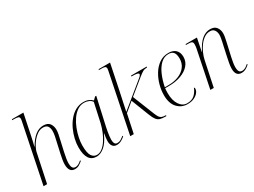

<svg xmlns="http://www.w3.org/2000/svg" viewBox="-52 -1363 2612 1976"><g transform="rotate(-30 1254.5 -375.0)"><path d="M417 10Q347 10 347 -84Q347 -108 352 -138.5Q357 -169 365 -205L392 -326Q399 -355 405.5 -387Q412 -419 412 -447Q412 -480 397.5 -503Q383 -526 342 -526Q307 -526 276 -505Q245 -484 220.5 -453.5Q196 -423 181 -393Q166 -363 162 -346L89 0H47L187 -685Q190 -696 191 -705Q192 -714 192 -720Q192 -738 177 -744Q162 -750 126 -750H107L110 -760H246L197 -523Q191 -493 183 -458Q175 -423 169 -399H171Q253 -543 354 -543Q409 -543 431 -511.5Q453 -480 453 -437Q453 -414 447 -384.5Q441 -355 435 -330L406 -201Q398 -163 392.5 -130.5Q387 -98 387 -73Q387 -41 397.5 -23.5Q408 -6 433 -6Q465 -6 504 -42L511 -35Q489 -16 467.5 -3Q446 10 417 10Z M675 10Q558 10 558 -165Q558 -212 570 -264Q582 -316 605 -366Q628 -416 662 -457Q696 -498 739.5 -522Q783 -546 836 -546Q869 -546 894.5 -534.5Q920 -523 938 -505L968 -535H982L908 -203Q904 -185 899.5 -159Q895 -133 892 -108Q889 -83 889 -68Q889 -38 898 -21.5Q907 -5 929 -5Q952 -5 969.5 -15.5Q987 -26 1009 -44L1014 -36Q994 -17 968.5 -3.5Q943 10 915 10Q882 10 865 -13Q848 -36 849 -75Q849 -90 852 -114Q855 -138 859 -159H856Q814 -66 767 -28Q720 10 675 10ZM685 -4Q718 -4 748.5 -27Q779 -50 804.5 -88.5Q830 -127 849 -173Q868 -219 879 -265L929 -493Q916 -514 890 -525Q864 -536 837 -536Q792 -536 755 -510.5Q718 -485 689.5 -443.5Q661 -402 641.5 -352Q622 -302 612 -252.5Q602 -203 602 -163Q602 -72 625.5 -38Q649 -4 685 -4Z M1492 7Q1454 7 1430 0Q1406 -7 1389 -28.5Q1372 -50 1354 -96L1271 -309L1166 -222L1119 0H1077L1216 -682Q1218 -691 1220 -703Q1222 -715 1222 -720Q1222 -737 1211 -743.5Q1200 -750 1177 -750H1138L1140 -760H1276L1237 -570Q1227 -519 1214.5 -460.5Q1202 -402 1189.5 -344Q1177 -286 1167 -237L1450 -468Q1480 -492 1480 -506Q1480 -516 1460.5 -521Q1441 -526 1394 -526L1396 -536H1582L1580 -526Q1551 -526 1530 -514.5Q1509 -503 1476 -476L1303 -335L1405 -79Q1417 -50 1427.5 -33.5Q1438 -17 1455.5 -10Q1473 -3 1505 -3L1502 7Z M1754 10Q1684 10 1636 -41.5Q1588 -93 1588 -192Q1588 -249 1604.5 -310.5Q1621 -372 1653.5 -425.5Q1686 -479 1734 -512.5Q1782 -546 1844 -546Q1899 -546 1929.5 -516.5Q1960 -487 1960 -434Q1960 -377 1922.5 -335Q1885 -293 1822 -270.5Q1759 -248 1681 -248H1635Q1634 -241 1633 -222Q1632 -203 1632 -191Q1632 -103 1667 -51.5Q1702 0 1755 0Q1814 0 1846 -31Q1878 -62 1894 -105Q1902 -101 1902 -89Q1902 -67 1884.5 -44Q1867 -21 1834 -5.5Q1801 10 1754 10ZM1679 -258Q1749 -258 1802.5 -280Q1856 -302 1886.5 -342.5Q1917 -383 1917 -438Q1917 -490 1898 -513Q1879 -536 1840 -536Q1787 -536 1747 -498Q1707 -460 1679.5 -397Q1652 -334 1637 -258Z M2399 10Q2328 10 2328 -77Q2328 -104 2333.5 -136.5Q2339 -169 2347 -205L2375 -334Q2377 -342 2381.5 -362Q2386 -382 2390 -405.5Q2394 -429 2394 -446Q2394 -462 2388.5 -480.5Q2383 -499 2368 -512Q2353 -525 2324 -525Q2289 -525 2258 -504Q2227 -483 2201.5 -449Q2176 -415 2158 -375Q2140 -335 2132 -296L2070 0H2029L2119 -440Q2121 -450 2122.5 -463Q2124 -476 2124 -488Q2124 -512 2111 -519Q2098 -526 2061 -526H2042L2045 -536H2179L2148 -381H2150Q2192 -466 2238 -504.5Q2284 -543 2337 -543Q2389 -543 2412 -512Q2435 -481 2435 -440Q2435 -414 2428.5 -384.5Q2422 -355 2417 -330L2385 -189Q2379 -160 2373.5 -129.5Q2368 -99 2368 -71Q2368 -41 2378 -23.5Q2388 -6 2413 -6Q2428 -6 2445.5 -13.5Q2463 -21 2487 -43L2493 -35Q2468 -13 2446 -1.5Q2424 10 2399 10Z"/></g></svg>

Font: Noto Serif Display ExtraLight
Style: Italic
Weight: 200
Italic angle: -12°
Designer: Monotype Design Team
Foundry: Monotype Imaging Inc.
Version: Version 2.009